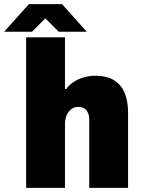

<svg xmlns="http://www.w3.org/2000/svg" viewBox="-75 -905 686 925"><path d="M51 0V-725H238V-476H244Q259 -497 281 -511Q303 -525 329.5 -532.5Q356 -540 384 -540Q440 -540 474.5 -518.5Q509 -497 525.5 -457.5Q542 -418 542 -362V0H355V-329Q355 -343 351.5 -354Q348 -365 342 -373Q336 -381 326 -385.5Q316 -390 303 -390Q282 -390 267.5 -378.5Q253 -367 245.5 -348.5Q238 -330 238 -307V0ZM-55 -752 64 -885H224L343 -752H208L118 -842H169L79 -752Z"/></svg>

Font: Archivo SemiCondensed Black
Style: Regular
Weight: 900
Width: 4
Designer: Hector Gatti
Foundry: Omnibus-Type
Version: Version 2.001